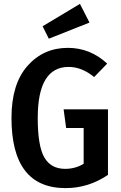

<svg xmlns="http://www.w3.org/2000/svg" viewBox="-20 -952 622 987"><path d="M391 -932 440 -836 231 -753 199 -817ZM329 -706Q444 -706 531 -625L464 -556Q400 -608 333 -608Q174 -608 174 -346Q174 -201 208 -142.5Q242 -84 315 -84Q367 -84 410 -110V-294H320L307 -390H535V-53Q435 15 317 15Q39 15 39 -346Q39 -520 121 -613Q203 -706 329 -706Z"/></svg>

Font: Fira Sans Condensed Medium
Style: Regular
Weight: 500
Width: 3
Designer: Carrois Corporate & Edenspiekermann AG
Foundry: Carrois Corporate GbR & Edenspiekermann AG
Version: Version 4.203;PS 004.203;hotconv 1.0.88;makeotf.lib2.5.64775